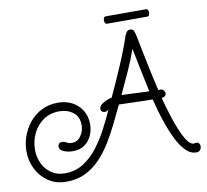

<svg xmlns="http://www.w3.org/2000/svg" viewBox="-93 -928 1186 1101"><g transform="rotate(-10 499.5 -377.5)"><path d="M206 70Q147 70 103 40.5Q59 11 34.5 -37Q10 -85 10 -141Q10 -186 25.5 -229Q41 -272 70 -307.5Q99 -343 141 -364Q183 -385 236 -385Q282 -385 318 -366Q354 -347 375.5 -312.5Q397 -278 397 -231Q397 -197 383 -166Q369 -135 342 -115.5Q315 -96 275 -96Q244 -96 220 -106.5Q196 -117 196 -136Q196 -145 202 -152Q208 -159 219 -159Q235 -159 246 -151.5Q257 -144 276 -144Q309 -144 328.5 -172.5Q348 -201 348 -235Q348 -285 314.5 -310Q281 -335 235 -335Q182 -335 142.5 -308Q103 -281 81.5 -236.5Q60 -192 60 -141Q60 -97 78 -60Q96 -23 129 -1Q162 21 206 21Q268 21 316 -10Q364 -41 401 -90.5Q438 -140 466.5 -195.5Q495 -251 517 -300Q513 -293 506 -289.5Q499 -286 492 -286Q483 -286 476.5 -291.5Q470 -297 470 -307Q470 -322 484 -333Q498 -344 515.5 -351Q533 -358 545 -360Q560 -392 579.5 -435.5Q599 -479 619.5 -526.5Q640 -574 657 -618Q674 -662 685 -696Q690 -709 697 -717.5Q704 -726 717 -726Q734 -726 739 -711.5Q744 -697 748 -678Q764 -597 780.5 -516.5Q797 -436 816 -356Q819 -356 822 -356.5Q825 -357 828 -357Q839 -357 846.5 -348.5Q854 -340 854 -330Q854 -323 848 -316.5Q842 -310 827 -308Q831 -293 840 -261Q849 -229 861.5 -190.5Q874 -152 889 -115.5Q904 -79 920 -53Q933 -34 945.5 -25Q958 -16 971 -20Q986 -23 992.5 -15.5Q999 -8 999 2Q999 16 991 25Q983 34 970 34Q937 34 909.5 7Q882 -20 860 -63Q838 -106 821 -153.5Q804 -201 792.5 -242.5Q781 -284 775 -309Q726 -309 677 -311Q628 -313 579 -314Q556 -266 530.5 -213.5Q505 -161 474.5 -110.5Q444 -60 405.5 -19Q367 22 318 46Q269 70 206 70ZM764 -358Q750 -420 737.5 -483Q725 -546 711 -615Q689 -552 660 -488.5Q631 -425 603 -365Q644 -364 684 -361.5Q724 -359 764 -358ZM592 -782Q585 -782 581.5 -788.5Q578 -795 578 -804Q578 -812 581.5 -818.5Q585 -825 592 -825H827Q834 -825 837.5 -818.5Q841 -812 841 -804Q841 -795 837.5 -788.5Q834 -782 827 -782Z"/></g></svg>

Font: Twinkle Star
Style: Regular
Weight: 400
Designer: Robert E. Leuschke
Foundry: Robert E. Leuschke
Version: Version 2.010; ttfautohint (v1.8.3)